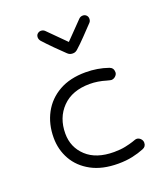

<svg xmlns="http://www.w3.org/2000/svg" viewBox="-117 -693 670 775"><g transform="rotate(-20 218.0 -305.5)"><path d="M330 -331Q294 -342 260 -342Q184 -342 141.5 -298.5Q99 -255 99 -187Q99 -128 141 -89Q183 -50 259 -50Q287 -50 308 -54.5Q329 -59 341 -63Q352 -67 355.5 -68Q359 -69 361 -69Q371 -69 378.5 -61.5Q386 -54 386 -44Q386 -27 370 -21Q348 -12 320.5 -6Q293 0 259 0Q191 0 144 -25.5Q97 -51 73 -93.5Q49 -136 49 -187Q49 -246 74 -292.5Q99 -339 146 -365.5Q193 -392 260 -392Q311 -392 357 -376Q374 -370 374 -351Q374 -342 366 -334.5Q358 -327 348 -327Q345 -327 330 -331ZM237 -481Q225 -481 216 -490Q199 -506 175.5 -529.5Q152 -553 133 -574Q127 -582 127 -590Q127 -600 133.5 -605.5Q140 -611 148 -611Q158 -611 165 -604Q181 -588 201.5 -567.5Q222 -547 239 -530Q256 -547 276.5 -568.5Q297 -590 311 -604Q318 -611 328 -611Q337 -611 343 -605Q349 -599 349 -590Q349 -580 343 -574Q325 -555 301 -530Q277 -505 261 -491Q251 -481 240 -481Z"/></g></svg>

Font: Hubballi
Style: Regular
Weight: 400
Designer: Erin McLaughlin
Version: Version 1.000; ttfautohint (v1.8.3)